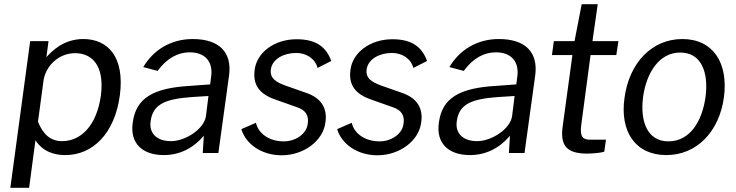

<svg xmlns="http://www.w3.org/2000/svg" viewBox="-20 -725 3489 910"><path d="M118 165 148 -60C184 -6 236 10 290 10C420 10 524 -93 548 -273C572 -453 493 -540 375 -540C280 -540 224 -481 200 -454L210 -530H123L29 165ZM274 -56C220 -56 184 -88 160 -148L186 -341C195 -411 257 -473 336 -473C414 -473 477 -417 458 -271C438 -130 364 -56 274 -56Z M756 10C829 10 894 -20 946 -82L941 0H1015L1066 -370C1079 -474 1023 -540 893 -540C788 -540 705 -486 659 -407L727 -389C771 -449 823 -477 879 -477C952 -477 990 -433 981 -363L976 -325L881 -318C705 -308 624 -260 609 -143C595 -46 655 10 756 10ZM790 -56C726 -56 685 -91 694 -151C705 -233 766 -256 889 -265L968 -270L956 -174C947 -114 860 -56 790 -56Z M1315 11C1419 11 1511 -57 1522 -143C1533 -209 1505 -261 1428 -286L1334 -319C1287 -336 1257 -355 1264 -398C1272 -446 1325 -474 1384 -474C1432 -474 1474 -447 1485 -403L1550 -436C1527 -500 1481 -539 1386 -539C1280 -539 1197 -476 1187 -394C1175 -309 1226 -272 1294 -250L1390 -216C1427 -203 1446 -179 1438 -135C1431 -89 1380 -55 1325 -55C1257 -55 1205 -91 1193 -143L1124 -113C1144 -44 1218 11 1315 11Z M1769 11C1873 11 1965 -57 1976 -143C1987 -209 1959 -261 1882 -286L1788 -319C1741 -336 1711 -355 1718 -398C1726 -446 1779 -474 1838 -474C1886 -474 1928 -447 1939 -403L2004 -436C1981 -500 1935 -539 1840 -539C1734 -539 1651 -476 1641 -394C1629 -309 1680 -272 1748 -250L1844 -216C1881 -203 1900 -179 1892 -135C1885 -89 1834 -55 1779 -55C1711 -55 1659 -91 1647 -143L1578 -113C1598 -44 1672 11 1769 11Z M2207 10C2280 10 2345 -20 2397 -82L2392 0H2466L2517 -370C2530 -474 2474 -540 2344 -540C2239 -540 2156 -486 2110 -407L2178 -389C2222 -449 2274 -477 2330 -477C2403 -477 2441 -433 2432 -363L2427 -325L2332 -318C2156 -308 2075 -260 2060 -143C2046 -46 2106 10 2207 10ZM2241 -56C2177 -56 2136 -91 2145 -151C2156 -233 2217 -256 2340 -265L2419 -270L2407 -174C2398 -114 2311 -56 2241 -56Z M2911 -530H2788L2813 -705H2737L2703 -530H2605L2596 -464H2693L2647 -127C2635 -42 2659 3 2762 3C2791 3 2830 -1 2844 -6L2852 -63H2776C2744 -63 2727 -75 2735 -134L2779 -464H2901Z M3138 10C3284 10 3389 -103 3411 -263C3433 -425 3361 -540 3214 -540C3069 -540 2962 -426 2940 -262C2917 -102 2991 10 3138 10ZM3148 -55C3047 -55 3013 -151 3028 -266C3044 -380 3104 -476 3204 -476C3305 -476 3339 -381 3324 -266C3308 -150 3250 -55 3148 -55Z"/></svg>

Font: Cheyenne Sans
Style: Italic
Weight: 400
Italic angle: -8.13011°
Designer: The Public Sans project authors (U.S. Web Design System), Libre Franklin designed by Pablo Impallari and Rodrigo Fuenzal
Foundry: The Cheyenne Sans Project Authors
Version: Version 2.007